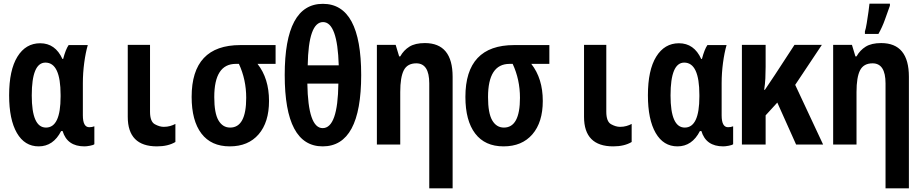

<svg xmlns="http://www.w3.org/2000/svg" viewBox="-20 -792 5040 1052"><path d="M315 -74H323Q348 10 443 10Q454 10 473 6.5Q492 3 497 -2V-100Q485 -95 469 -95Q434 -95 434 -160V-336Q434 -392 441.5 -448Q449 -504 461 -545H356Q340 -522 326 -469H322Q283 -555 200 -555Q121 -555 75.5 -481.5Q30 -408 30 -270Q30 -137 72.5 -63.5Q115 10 192 10Q272 10 315 -74ZM154 -269Q154 -449 229 -449Q312 -449 312 -272V-263Q312 -93 232 -93Q154 -93 154 -269Z M941 -14V-113Q928 -106 912 -101.5Q896 -97 877 -97Q854 -97 828 -111.5Q802 -126 802 -180V-546H680V-152Q680 10 840 10Q901 10 941 -14Z M1454 -239Q1454 -362 1391 -442H1490V-545H1297Q1030 -545 1030 -261Q1030 -131 1083.5 -60.5Q1137 10 1239 10Q1340 10 1397 -56Q1454 -122 1454 -239ZM1154 -260Q1154 -442 1272 -442H1289Q1329 -356 1329 -256Q1329 -93 1241 -93Q1200 -93 1177 -132.5Q1154 -172 1154 -260Z M1959 -381Q1959 -771 1749 -771Q1540 -771 1540 -381Q1540 10 1748 10Q1959 10 1959 -381ZM1750 -671Q1829 -671 1836 -434H1666Q1670 -671 1750 -671ZM1664 -334H1834Q1831 -90 1748 -90Q1668 -90 1664 -334Z M2460 240V-371Q2460 -556 2308 -556Q2255 -556 2223.5 -536.5Q2192 -517 2173 -483H2167L2148 -546H2045V0H2173V-288Q2173 -369 2192.5 -407Q2212 -445 2261 -445Q2332 -445 2332 -335V240Z M2954 -239Q2954 -362 2891 -442H2990V-545H2797Q2530 -545 2530 -261Q2530 -131 2583.5 -60.5Q2637 10 2739 10Q2840 10 2897 -56Q2954 -122 2954 -239ZM2654 -260Q2654 -442 2772 -442H2789Q2829 -356 2829 -256Q2829 -93 2741 -93Q2700 -93 2677 -132.5Q2654 -172 2654 -260Z M3441 -14V-113Q3428 -106 3412 -101.5Q3396 -97 3377 -97Q3354 -97 3328 -111.5Q3302 -126 3302 -180V-546H3180V-152Q3180 10 3340 10Q3401 10 3441 -14Z M3815 -74H3823Q3848 10 3943 10Q3954 10 3973 6.5Q3992 3 3997 -2V-100Q3985 -95 3969 -95Q3934 -95 3934 -160V-336Q3934 -392 3941.5 -448Q3949 -504 3961 -545H3856Q3840 -522 3826 -469H3822Q3783 -555 3700 -555Q3621 -555 3575.5 -481.5Q3530 -408 3530 -270Q3530 -137 3572.5 -63.5Q3615 10 3692 10Q3772 10 3815 -74ZM3654 -269Q3654 -449 3729 -449Q3812 -449 3812 -272V-263Q3812 -93 3732 -93Q3654 -93 3654 -269Z M4175 0V-160L4239 -230L4342 0H4490L4337 -327L4483 -546H4333L4226 -382Q4210 -357 4196.5 -338Q4183 -319 4171 -300H4167Q4172 -332 4173.5 -362.5Q4175 -393 4175 -426V-546H4045V0Z M4793 -606Q4814 -643 4828.5 -684Q4843 -725 4856 -761V-772H4744Q4743 -759 4738.5 -727.5Q4734 -696 4729 -665Q4724 -634 4719 -620V-606ZM4960 240V-371Q4960 -556 4808 -556Q4755 -556 4723.5 -536.5Q4692 -517 4673 -483H4667L4648 -546H4545V0H4673V-288Q4673 -369 4692.5 -407Q4712 -445 4761 -445Q4832 -445 4832 -335V240Z"/></svg>

Font: Noto Sans Mono UI Condensed
Style: Bold
Weight: 700
Width: 3
Designer: Monotype Design team
Foundry: Monotype Imaging Inc.
Version: 1.000